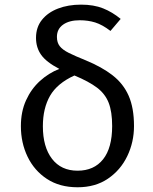

<svg xmlns="http://www.w3.org/2000/svg" viewBox="-20 -788 655 820"><path d="M326.2 -768.2Q380.5 -768.2 420.3 -752.3Q460 -736.4 495.4 -707.2L451.8 -655.9Q416.9 -682.6 386.4 -692.1Q355.9 -701.5 320.5 -701.5Q275.9 -701.5 249.5 -682.8Q223.1 -664.1 223.1 -630.3Q223.1 -606.2 235.1 -590.8Q247.2 -575.4 273.8 -562.1Q300.5 -548.7 345.1 -530.8Q414.9 -502.1 460.8 -466.4Q506.7 -430.8 529.5 -379Q552.3 -327.2 552.3 -249.7Q552.3 -181 523.6 -121.3Q494.9 -61.5 441 -24.9Q387.2 11.8 311.3 11.8Q234.9 11.8 180.8 -23.6Q126.7 -59 97.9 -118.5Q69.2 -177.9 69.2 -249.2Q69.2 -311.3 91.3 -359.7Q113.3 -408.2 150.5 -442.1Q187.7 -475.9 233.3 -493.8Q177.9 -522.6 155.9 -553.6Q133.8 -584.6 133.8 -626.2Q133.8 -671.8 159.2 -703.3Q184.6 -734.9 227.9 -751.5Q271.3 -768.2 326.2 -768.2ZM297.9 -465.6Q224.6 -432.3 193.8 -379Q163.1 -325.6 163.1 -248.7Q163.1 -160.5 202.1 -109.7Q241 -59 311.3 -59Q381.5 -59 420.3 -107.7Q459 -156.4 459 -249.7Q459 -310.8 444.1 -349Q429.2 -387.2 394.4 -413.6Q359.5 -440 297.9 -465.6Z"/></svg>

Font: FiraCode Nerd Font Mono
Style: Regular
Weight: 400
Monospace: yes
Designer: Carrois Corporate, Edenspiekermann AG, Nikita Prokopov
Foundry: Carrois Corporate, Edenspiekermann AG, Nikita Prokopov
Version: Version 6.002;Nerd Fonts 3.4.0